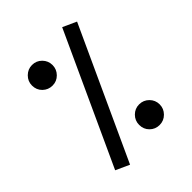

<svg xmlns="http://www.w3.org/2000/svg" viewBox="-189 -755 868 868"><g transform="rotate(-45 245.5 -320.5)"><path d="M357.4 -649.4 422.9 -619.6 134.8 7.3 69.3 -22.5ZM74.2 -559.1Q74.2 -586.4 93.8 -605.7Q113.3 -625 140.1 -625Q167.5 -625 186.5 -605.7Q205.6 -586.4 205.6 -559.1Q205.6 -532.2 186.5 -512.7Q167.5 -493.2 140.1 -493.2Q112.8 -493.2 93.5 -512Q74.2 -530.8 74.2 -559.1ZM291 -90.8Q291 -118.2 310.3 -137.5Q329.6 -156.7 356.4 -156.7Q383.8 -156.7 403.1 -137.5Q422.4 -118.2 422.4 -90.8Q422.4 -64 403.1 -44.4Q383.8 -24.9 356.4 -24.9Q329.1 -24.9 310.1 -43.7Q291 -62.5 291 -90.8Z"/></g></svg>

Font: Vazirmatn UI NL
Style: Regular
Weight: 400
Designer: Saber Rastikerdar
Foundry: Saber Rastikerdar
Version: Version 33.003